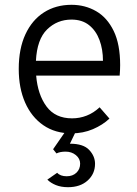

<svg xmlns="http://www.w3.org/2000/svg" viewBox="-20 -543 572 799"><path d="M277.5 12Q209.5 12 160.2 -22Q111 -56 84.5 -116.2Q58 -176.5 58 -256Q58 -340.5 85.8 -400.2Q113.5 -460 163 -491.5Q212.5 -523 277.5 -523Q334 -523 380 -496.5Q426 -470 453 -414.5Q480 -359 480 -272Q480 -252.5 478 -228.5H130.5Q137 -149.5 173.5 -100Q210 -50.5 280 -50.5Q311.5 -50.5 340.5 -61.8Q369.5 -73 394.5 -96.5L435.5 -49.5Q407.5 -23 366.8 -5.5Q326 12 277.5 12ZM129.5 -290H408.5Q408.5 -337.5 394 -376.5Q379.5 -415.5 350.5 -438.5Q321.5 -461.5 277.5 -461.5Q218 -461.5 176 -420.5Q134 -379.5 129.5 -290ZM263 236Q234 236 212.5 227.2Q191 218.5 177 204.5L218 176Q231 190.5 257.5 190.5Q282.5 190.5 298 175.8Q313.5 161 313.5 138Q313.5 117 295.8 102.5Q278 88 253 88Q230 88 215 95.5L201 78L255 0H297.5L271 55Q327 55 351.2 81Q375.5 107 375.5 138.5Q375.5 180.5 344.8 208.2Q314 236 263 236Z"/></svg>

Font: Overpass Light
Style: Regular
Weight: 300
Designer: Delve Withrington, Dave Bailey, Thomas Jockin
Foundry: Delve Fonts LLC
Version: Version 4.000; ttfautohint (v1.8.3)